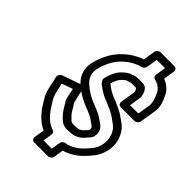

<svg xmlns="http://www.w3.org/2000/svg" viewBox="-269 -954 1195 1195"><g transform="rotate(45 328.5 -356.5)"><path d="M498.7 -175C500.6 -186.9 502.1 -200.1 499.3 -208.2C497.1 -214.7 495.5 -225.6 486.2 -236.7C472.8 -252.5 456.5 -259.9 444.8 -268.5C438.6 -273.5 435.3 -276.2 429.4 -279.4L414.3 -287.6C399.6 -294.8 385.4 -301.1 370 -306.5L346 -316.4C307.8 -331.6 275.4 -353.1 247.2 -377.7C224.6 -398.6 211.4 -421.7 210.9 -455.6C212.1 -485.5 224 -515.7 236.3 -544.3C264.5 -607.9 317 -653.8 378.9 -678.4L396.6 -683.5C412.3 -686.4 423.4 -697.3 425.3 -709L437 -783H510L498.9 -713C496.9 -700.4 505.6 -690.4 515.1 -688.5C550.4 -681.2 575.6 -659.2 585.9 -631.3C586.2 -630.6 586.6 -629.6 586.8 -629.1C597.5 -608.2 609.1 -575 605.3 -551L591.8 -466H518.8L531.6 -547C532.3 -551.4 531.3 -557.1 530.2 -559.6C526.9 -578.8 519.3 -597.5 504.6 -610C501.4 -613.8 493.2 -615.5 493.2 -615.5C490.1 -616.7 484.8 -619 476 -619H432C414.1 -619 399 -610.9 393.3 -609C365.3 -601.7 350.3 -584.2 339.3 -574.7C315.5 -554.1 300.3 -521.5 290.9 -490.3L286.3 -474.1C286 -473.1 285.7 -471.7 285.6 -471L285.1 -468C284.3 -462.5 285.7 -457.2 285.7 -457.2C287.8 -452.3 292.3 -445.4 292.4 -445.2C300.7 -431.1 313.2 -425.3 319.7 -420.2C345.7 -401.8 371.6 -386.8 405.8 -375.5C440.4 -359.7 470.7 -348.1 493 -330.5C515.1 -313.1 528.1 -307.9 544.5 -290C570.8 -258.5 587.6 -205.8 561.9 -144.2C557.9 -136.1 552.3 -126.6 547.1 -118.5C520.1 -85.8 499.6 -61.4 470.5 -42.6C446.8 -28.3 426.9 -17.6 401.6 -14.8C388.3 -13.4 377.2 -1.4 375.4 10L365.9 70H292.9L302.7 8C304.5 -3.1 298.1 -12.9 288.9 -15.9C221.5 -37.7 190.3 -93.9 154.6 -151.5C144.7 -167 138.8 -191.5 132.7 -217L123.4 -260.3L195.6 -285.8L204.9 -242.3C206.6 -234.4 209.5 -213.1 215.7 -203.4C222.6 -192.6 246.3 -150.1 259.6 -134.3C269 -123.1 280.4 -111.6 291.5 -101.5C311.2 -83.4 339.7 -78.2 372.1 -82.2C390.4 -84.4 404.9 -83.9 421.9 -93.7L436.4 -101.3C452.9 -109.9 467.6 -128.3 476.2 -139.2C480.2 -143.1 496 -157.9 498.7 -175ZM243.3 -312C266.5 -295.6 292.5 -280.9 320.8 -269.6L345.2 -259.7C359.5 -253.8 371.2 -249.5 385.6 -242.4L399.4 -235C401.9 -233.4 405.9 -230.6 409.8 -227.4C426.4 -215.1 434.8 -211.4 445.6 -200.8C446.9 -199.1 446.9 -198.9 449.7 -189.9C449.7 -188.7 449.3 -185.1 449 -183C448.7 -181.4 448.6 -179.7 448.7 -177.2C446.8 -175 444.6 -172.9 441.7 -170C431.6 -159.8 426.4 -151.2 416.5 -143.7L403.2 -136.7C399.1 -134.5 401.1 -135.1 373.8 -131.8C349.8 -128.9 337 -133.1 328.9 -140.5C318.9 -149.7 308.5 -160.3 300.6 -169.7C293 -178.7 270.5 -217.1 261.2 -232.2C259.7 -237.6 257 -250.9 254.4 -260.4ZM480.7 -541 464.8 -441C463.1 -430.3 470.8 -416 485.9 -416H608.9C619.6 -416 635.4 -425.9 637.8 -441L655.3 -551C662 -593.2 645.6 -631.3 633.4 -655.8C619.6 -691.1 591.7 -718.5 552 -732.3L564 -808C565.7 -818.7 558.1 -833 542.9 -833H419.9C409.2 -833 393.4 -823.1 391 -808L378.3 -728.1C374.9 -727.1 371.5 -726.4 368.2 -725.1C292 -695.3 225.8 -637.7 190.3 -557.7C177.2 -527.4 161.7 -490.7 160.3 -448.4C160.7 -399.9 181.3 -365.8 207.8 -340.5L88.5 -298.4C76.1 -294 65.9 -279.6 68.7 -266.3L83.2 -199C89.4 -173.3 95 -144.6 110.5 -120.5C117.8 -108.6 146.5 -60.9 159.1 -47C181.8 -20.1 209.4 8.2 249.9 25.7L239 95C237.3 105.7 244.9 120 260 120H383C393.7 120 409.6 110.1 412 95L422.1 30.7C449.4 23.6 472.5 10.6 492.4 -1.4C533.6 -27.8 559 -60.1 585.4 -92.1C594.6 -103.3 602.6 -118.3 607.8 -130.6C643.6 -214.7 619.4 -285.1 585 -326C564.3 -348.7 549 -357.1 527.7 -371.9C499.2 -394 463.2 -407.5 431.7 -422C431.1 -422.2 430.1 -422.6 429.3 -422.9C399.6 -432.5 378 -444.9 354 -461.8C345 -468.8 338.2 -473.6 337 -475.4C346.2 -507.6 354.3 -523.4 370.3 -540.3C385.7 -553.8 390.3 -558.7 398.9 -560.7C409 -563.2 422.2 -568.8 424.3 -569H467.2C474.7 -566.6 479.2 -552.4 480.7 -541Z"/></g></svg>

Font: Tape
Style: Regular
Weight: 500
Foundry: Cannot Into Space Fonts
Version: Version 0.97